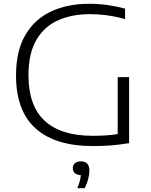

<svg xmlns="http://www.w3.org/2000/svg" viewBox="-20 -769 801 1018"><path d="M473.5 5.5Q272.5 5.5 168.8 -88Q65 -181.5 65 -368.5Q65 -500 114.8 -584.2Q164.5 -668.5 252 -708.8Q339.5 -749 452.5 -749Q501 -749 546.8 -742.8Q592.5 -736.5 643 -723.5V-668Q587 -683 542.5 -688.5Q498 -694 457 -694Q360.5 -694 287.2 -661Q214 -628 172.5 -556.8Q131 -485.5 131 -369.5Q131 -208 217 -128.5Q303 -49 471.5 -49Q510 -49 542.8 -51.2Q575.5 -53.5 604 -58V-360H664.5V-10Q608.5 -1 565 2.2Q521.5 5.5 473.5 5.5ZM390 229Q398.5 208 403 191.2Q407.5 174.5 408.5 159.5Q388 159 377 149Q366 139 366 122.5Q366 106.5 377 96.5Q388 86.5 408.5 86.5Q454 86.5 454 136Q454 155.5 447.5 180.8Q441 206 428.5 229Z"/></svg>

Font: Encode Sans Exp Lt
Style: Regular
Weight: 300
Width: 7
Designer: Multiple Designers
Foundry: Impallari Type
Version: Version 3.002; ttfautohint (v1.8.3) -l 8 -r 50 -G 200 -x 14 